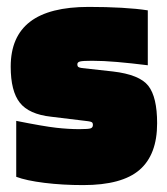

<svg xmlns="http://www.w3.org/2000/svg" viewBox="-20 -524 485 556"><path d="M247 -348Q220 -348 212 -346Q204 -344 204 -338Q204 -332 207 -330Q210 -328 217 -327L307 -317Q384 -308 409.5 -275.5Q435 -243 435 -167Q435 -76 384 -32Q333 12 221 12Q161 12 108.5 5.5Q56 -1 27 -12V-174Q107 -158 143 -154Q179 -150 210 -150Q237 -150 243 -152.5Q249 -155 249 -162Q249 -168 246 -170Q243 -172 235 -173L128 -186Q64 -193 37.5 -226.5Q11 -260 11 -331Q11 -418 67 -461Q123 -504 237 -504Q288 -504 332 -501.5Q376 -499 408 -494V-335Q360 -341 319.5 -344.5Q279 -348 247 -348Z"/></svg>

Font: Blinker Black
Style: Regular
Weight: 900
Designer: Juergen Huber
Foundry: supertype
Version: Version 1.017;hotconv 1.0.117;makeotfexe 2.5.65602